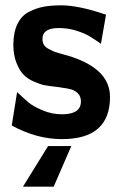

<svg xmlns="http://www.w3.org/2000/svg" viewBox="-20 -508 460 719"><path d="M24 -38 44 -163Q72 -137 88 -123.5Q104 -110 139 -95Q174 -80 212 -80Q283 -80 283 -128Q283 -147 272 -158Q261 -169 247.5 -173Q234 -177 210 -180Q207 -181 184.5 -183.5Q162 -186 146.5 -189Q131 -192 107 -202.5Q83 -213 68 -228.5Q53 -244 41.5 -273Q30 -302 30 -340Q30 -387 45.5 -418.5Q61 -450 89 -464Q117 -478 144.5 -483Q172 -488 209 -488Q275 -488 377 -453L358 -344Q331 -363 313 -373.5Q295 -384 264.5 -393.5Q234 -403 200 -403Q139 -403 139 -362Q139 -350 144 -341Q149 -332 160 -326Q171 -320 177.5 -317Q184 -314 198 -310L211 -306Q392 -260 392 -145Q392 13 212 13Q117 13 24 -38ZM66 191 160 39H247L181 191Z"/></svg>

Font: Coval
Style: Heavy
Weight: 900
Foundry: Context Ltd
Version: Version 001.000